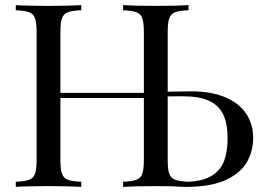

<svg xmlns="http://www.w3.org/2000/svg" viewBox="-20 -728 1037 748"><path d="M714.4 0H713.4H703.6Q683.1 0 648.9 -2.4Q629.9 -2.9 586.4 -2.9Q506.3 -2.9 459.5 0V-20Q495.6 -21.5 512 -27.8Q528.3 -34.2 534.4 -51.3Q540.5 -68.4 540.5 -106V-346.2H215.3V-106Q215.3 -68.4 221.4 -51.3Q227.5 -34.2 243.9 -27.8Q260.3 -21.5 296.4 -20V0Q250.5 -2.9 169.4 -2.9Q83.5 -2.9 41.5 0V-20Q77.6 -21.5 94 -27.8Q110.4 -34.2 116.5 -51.3Q122.6 -68.4 122.6 -106V-602.1Q122.6 -639.6 116.5 -656.7Q110.4 -673.8 94 -680.2Q77.6 -686.5 41.5 -688V-708Q83 -705.1 169.4 -705.1Q250.5 -705.1 296.4 -708V-688Q260.3 -686.5 243.9 -680.2Q227.5 -673.8 221.4 -656.7Q215.3 -639.6 215.3 -602.1V-366.2H540.5V-602.1Q540.5 -639.6 534.4 -656.7Q528.3 -673.8 512 -680.2Q495.6 -686.5 459.5 -688V-708Q506.3 -705.1 586.4 -705.1Q672.4 -705.1 714.4 -708V-688Q678.2 -686.5 661.9 -680.2Q645.5 -673.8 639.4 -656.7Q633.3 -639.6 633.3 -602.1V-370.6Q637.2 -371.1 644.5 -371.1Q696.3 -372.1 725.6 -372.1Q803.7 -372.1 857.9 -348.9Q912.1 -325.7 939.2 -284.9Q966.3 -244.1 966.3 -190.9Q966.3 -140.6 943.1 -98.4Q919.9 -56.2 864 -28.8Q808.1 -1.5 714.4 0ZM866.7 -189.9Q866.7 -246.1 849.6 -282Q832.5 -317.9 794.2 -335.4Q755.9 -353 691.4 -353L633.3 -352.5V-106Q633.3 -68.8 639.2 -51.8Q645 -34.7 660.9 -28.3Q676.8 -22 710.9 -20Q772 -22 806.4 -44.2Q840.8 -66.4 853.8 -103Q866.7 -139.6 866.7 -189.9Z"/></svg>

Font: Playfair Display SC
Style: Regular
Weight: 400
Designer: Claus Eggers Sørensen
Foundry: Claus Eggers Sørensen
Version: Version 1.004;PS 001.004;hotconv 1.0.70;makeotf.lib2.5.58329